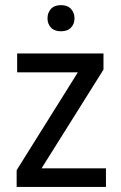

<svg xmlns="http://www.w3.org/2000/svg" viewBox="-20 -740 479 760"><path d="M399.4 -73.7V0H45.9V-66.4L288.1 -453.6H47.9V-528.3H389.6V-464.4L144.5 -73.7ZM221.2 -719.7Q247.6 -719.7 261.2 -704.6Q274.9 -689.5 274.9 -667.5Q274.9 -645.5 261.2 -630.9Q247.6 -616.2 221.2 -616.2Q195.3 -616.2 181.6 -630.9Q168 -645.5 168 -667.5Q168 -689.5 181.6 -704.6Q195.3 -719.7 221.2 -719.7Z"/></svg>

Font: RobotoCondensed-Regular
Style: Regular
Weight: 400
Designer: Google
Version: Version 2.001201; 2014